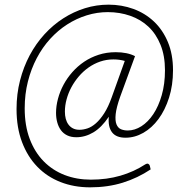

<svg xmlns="http://www.w3.org/2000/svg" viewBox="-20 -685 804 824"><path d="M515.5 -423.5Q505 -426.5 493.2 -428.2Q481.5 -430 466.5 -430Q437 -430 410 -420.8Q383 -411.5 360 -395.2Q337 -379 318.2 -357Q299.5 -335 286.2 -310.2Q273 -285.5 265.8 -258.8Q258.5 -232 258.5 -206Q258.5 -189.5 262.2 -175.2Q266 -161 273.8 -150.5Q281.5 -140 293.2 -134Q305 -128 321 -128Q337.5 -128 355.5 -134Q373.5 -140 391.5 -155.8Q409.5 -171.5 427 -198.5Q444.5 -225.5 459.5 -267.5ZM626.5 42Q571 79 506.8 99Q442.5 119 366.5 119Q297.5 119 239.5 96.2Q181.5 73.5 139.8 30.2Q98 -13 74.5 -75.2Q51 -137.5 51 -217Q51 -281.5 66 -339.8Q81 -398 107.5 -447.8Q134 -497.5 170.8 -537.8Q207.5 -578 251.5 -606.2Q295.5 -634.5 344.8 -649.8Q394 -665 446 -665Q502 -665 552.2 -646.8Q602.5 -628.5 640.5 -592.8Q678.5 -557 700.5 -504.5Q722.5 -452 722.5 -383.5Q722.5 -319 705.5 -265.8Q688.5 -212.5 660.2 -174.2Q632 -136 595.2 -115Q558.5 -94 518.5 -94Q478.5 -94 460.8 -117.2Q443 -140.5 447 -184Q415.5 -137.5 380.5 -116.8Q345.5 -96 307.5 -96Q285 -96 268.5 -104Q252 -112 241.5 -126.2Q231 -140.5 225.8 -159.5Q220.5 -178.5 220.5 -200.5Q220.5 -230 228.8 -261Q237 -292 252.5 -321Q268 -350 290.5 -375.5Q313 -401 341.2 -420Q369.5 -439 403.5 -450Q437.5 -461 476.5 -461Q501 -461 522 -456.8Q543 -452.5 559.5 -444L496 -270.5Q479.5 -224 476.5 -195.5Q473.5 -167 480 -151.2Q486.5 -135.5 499.5 -130.2Q512.5 -125 528.5 -125Q558 -125 586.8 -143.2Q615.5 -161.5 638 -195.2Q660.5 -229 674.2 -276.8Q688 -324.5 688 -383.5Q688 -445.5 669 -492.5Q650 -539.5 617 -570.5Q584 -601.5 539 -617.2Q494 -633 442.5 -633Q396.5 -633 352.2 -619.2Q308 -605.5 268.2 -580Q228.5 -554.5 195.2 -518Q162 -481.5 137.8 -435.5Q113.5 -389.5 99.8 -335.2Q86 -281 86 -220Q86 -146 107.5 -89Q129 -32 167.2 7Q205.5 46 257.2 66Q309 86 370 86Q438.5 86 496.8 69Q555 52 602.5 21Q611.5 15.5 616.5 18.2Q621.5 21 623 26.5Z"/></svg>

Font: Lato 2
Style: Italic
Weight: 300
Italic angle: -7°
Designer: Lukasz Dziedzic with Adam Twardoch and Botio Nikoltchev
Foundry: tyPoland Lukasz Dziedzic
Version: Version 2.015; 2015-08-06; http://www.latofonts.com/